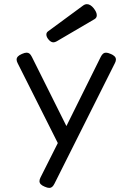

<svg xmlns="http://www.w3.org/2000/svg" viewBox="-20 -711 640 926"><path d="M237.8 -506.8Q226.1 -506.8 215.3 -519Q203.6 -532.2 203.6 -544.4Q203.6 -553.7 211.4 -559.6L381.3 -684.6Q390.1 -690.9 399.4 -690.9Q416 -690.9 432.1 -670.9Q446.8 -651.9 446.8 -637.7Q446.8 -625 436 -618.7L253.4 -511.7Q244.6 -506.8 237.8 -506.8ZM539.1 -423.8Q539.1 -416 534.2 -406.7L242.7 174.8Q237.3 185.5 231.4 190.4Q225.6 195.3 217.8 195.3Q209 195.3 195.8 189.5Q182.6 184.1 176.5 177.5Q170.4 170.9 170.4 162.6Q170.4 154.8 175.3 145L258.8 -21L64.9 -406.7Q60.1 -416 60.1 -423.8Q60.1 -440.4 86.4 -451.2Q99.6 -457 108.4 -457Q116.7 -457 122.6 -452.1Q128.4 -447.3 133.8 -436.5L300.3 -103L465.8 -436.5Q471.2 -447.3 477.1 -452.1Q482.9 -457 491.2 -457Q500 -457 513.2 -451.2Q526.4 -445.8 532.7 -439.2Q539.1 -432.6 539.1 -423.8Z"/></svg>

Font: Courier Prime Sans
Style: Regular
Weight: 400
Designer: Alan Dague-Greene
Foundry: Quote-Unquote Apps
Version: Version 3.020